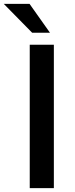

<svg xmlns="http://www.w3.org/2000/svg" viewBox="-66 -971 386 991"><path d="M212 -740V0H87.5V-740ZM192 -802H100L-46.5 -951H86.5Z"/></svg>

Font: 1883 Sans SemiBold
Style: Regular
Weight: 600
Designer: 1883 Sans project is a fork of Public Sans.
Version: Version 1.009